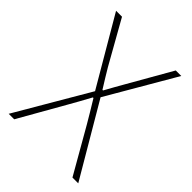

<svg xmlns="http://www.w3.org/2000/svg" viewBox="-209 -831 937 937"><g transform="rotate(45 259.5 -363.0)"><path d="M20 0 240 -376 35 -726H76L201 -504Q216 -479 229 -457.5Q242 -436 261 -406H265Q282 -436 293.5 -457.5Q305 -479 320 -504L447 -726H485L280 -374L500 0H460L327 -232Q312 -258 295 -286Q278 -314 258 -347H254Q236 -314 220.5 -286Q205 -258 190 -232L58 0Z"/></g></svg>

Font: Shanggu Sans SC VF
Style: Regular
Weight: 250
Designer: GuiWonder
Version: Version 1.021